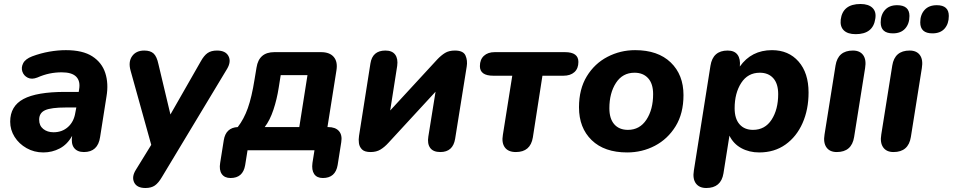

<svg xmlns="http://www.w3.org/2000/svg" viewBox="-20 -752 4769 961"><path d="M197 11Q151 11 113 -10.5Q75 -32 53 -67Q31 -102 31 -143Q31 -221 97.5 -256.5Q164 -292 306 -292H374L376 -305Q383 -346 361.5 -368Q340 -390 289 -390Q258 -390 228.5 -384Q199 -378 167 -364Q139 -353 119 -363Q99 -373 92 -393.5Q85 -414 96 -435.5Q107 -457 141 -470Q184 -486 227 -493.5Q270 -501 310 -501Q394 -501 442 -470Q490 -439 507 -386.5Q524 -334 513 -269L481 -66Q470 9 400 9Q367 9 351 -11.5Q335 -32 341 -72Q317 -29 279 -9Q241 11 197 11ZM248 -90Q291 -90 320.5 -116.5Q350 -143 357 -188L362 -214H309Q236 -214 206 -200.5Q176 -187 176 -153Q176 -123 196.5 -106.5Q217 -90 248 -90Z M708 189Q665 189 651.5 161Q638 133 660 98L737 -27L634 -397Q621 -442 641 -470.5Q661 -499 702 -499Q733 -499 749 -484Q765 -469 773 -431L833 -179L985 -445Q1001 -474 1019 -486.5Q1037 -499 1066 -499Q1109 -499 1123.5 -471.5Q1138 -444 1117 -408L790 135Q773 164 755 176.5Q737 189 708 189Z M1134 139Q1104 139 1090 119Q1076 99 1082 63L1100 -50Q1110 -113 1170 -116Q1201 -156 1220.5 -211Q1240 -266 1254 -354L1264 -414Q1276 -491 1353 -491H1587Q1630 -491 1650.5 -467Q1671 -443 1664 -400L1619 -116H1622Q1659 -116 1676.5 -96Q1694 -76 1688 -40L1670 74Q1659 139 1596 139Q1566 139 1552.5 119Q1539 99 1544 63L1554 0H1219L1207 75Q1196 139 1134 139ZM1305 -116H1478L1519 -376H1385L1375 -313Q1366 -255 1348.5 -202.5Q1331 -150 1305 -116Z M1835 9Q1805 9 1792 -4Q1779 -17 1776.5 -35.5Q1774 -54 1777 -72L1834 -434Q1844 -499 1909 -499Q1943 -499 1958 -478.5Q1973 -458 1968 -422L1933 -199L2169 -455Q2188 -475 2207.5 -487Q2227 -499 2257 -499Q2299 -499 2310 -474Q2321 -449 2316 -419L2258 -57Q2247 9 2184 9Q2148 9 2133 -12Q2118 -33 2124 -69L2160 -293L1924 -37Q1905 -16 1884.5 -3.5Q1864 9 1835 9Z M2562 9Q2524 9 2507 -14Q2490 -37 2497 -77L2544 -373H2449Q2382 -373 2382 -421Q2382 -454 2402 -472.5Q2422 -491 2456 -491H2808Q2875 -491 2875 -442Q2875 -409 2855 -391Q2835 -373 2800 -373H2695L2647 -64Q2635 9 2562 9Z M3119 11Q3005 11 2941.5 -50.5Q2878 -112 2878 -215Q2878 -306 2917 -370Q2956 -434 3020.5 -467.5Q3085 -501 3159 -501Q3273 -501 3337 -439.5Q3401 -378 3401 -276Q3401 -184 3361.5 -120Q3322 -56 3258 -22.5Q3194 11 3119 11ZM3123 -102Q3182 -102 3215.5 -153Q3249 -204 3249 -281Q3249 -333 3224 -360.5Q3199 -388 3156 -388Q3096 -388 3063 -337Q3030 -286 3030 -210Q3030 -158 3054.5 -130Q3079 -102 3123 -102Z M3515 189Q3480 189 3463 166Q3446 143 3453 101L3536 -423Q3548 -499 3622 -499Q3656 -499 3671.5 -478Q3687 -457 3683 -419Q3741 -501 3844 -501Q3927 -501 3977 -444Q4027 -387 4027 -289Q4027 -204 3997 -136Q3967 -68 3911.5 -28.5Q3856 11 3780 11Q3730 11 3690.5 -10.5Q3651 -32 3631 -73L3601 116Q3589 189 3515 189ZM3749 -102Q3809 -102 3842 -153Q3875 -204 3875 -281Q3875 -333 3850.5 -360.5Q3826 -388 3783 -388Q3723 -388 3690 -337Q3657 -286 3657 -210Q3657 -158 3681.5 -130Q3706 -102 3749 -102Z M4263 -581Q4223 -581 4203.5 -600Q4184 -619 4188 -654Q4198 -732 4287 -732Q4327 -732 4347 -712.5Q4367 -693 4361 -658Q4350 -581 4263 -581ZM4168 9Q4133 9 4116.5 -14.5Q4100 -38 4107 -79L4162 -424Q4174 -499 4249 -499Q4284 -499 4300.5 -476Q4317 -453 4310 -411L4255 -66Q4243 9 4168 9Z M4452 9Q4417 9 4400.5 -14.5Q4384 -38 4391 -79L4446 -424Q4458 -499 4533 -499Q4568 -499 4584.5 -476Q4601 -453 4594 -411L4539 -66Q4527 9 4452 9ZM4647 -585Q4586 -585 4586 -640Q4586 -678 4607.5 -702Q4629 -726 4669 -726Q4729 -726 4729 -672Q4729 -633 4708 -609Q4687 -585 4647 -585ZM4449 -585Q4388 -585 4388 -640Q4388 -678 4409.5 -702Q4431 -726 4470 -726Q4532 -726 4532 -672Q4532 -633 4510.5 -609Q4489 -585 4449 -585Z"/></svg>

Font: Nunito ExtraBold
Style: Italic
Weight: 800
Italic angle: -9°
Designer: Vernon Adams
Foundry: Vernon Adams
Version: Version 3.601; ttfautohint (v1.8.2.53-6de2)